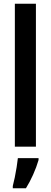

<svg xmlns="http://www.w3.org/2000/svg" viewBox="-20 -780 270 1021"><path d="M171 0H59V-760H171ZM185 71Q174 109 156 149Q138 189 118 221H48V209Q53 191 58.5 164Q64 137 68.5 109Q73 81 75 61H185Z"/></svg>

Font: Noto Sans Lao UI ExtCond SemBd
Style: Regular
Weight: 600
Width: 2
Designer: Monotype Design Team
Foundry: Monotype Imaging Inc.
Version: Version 2.000; ttfautohint (v1.8.4.7-5d5b)